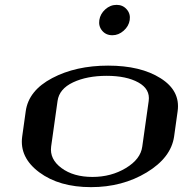

<svg xmlns="http://www.w3.org/2000/svg" viewBox="-20 -770 790 790"><path d="M565.4 -167 591.8 -354.5Q598.6 -403.3 549.3 -430.7Q500 -458 418.9 -458Q337.9 -458 280.8 -431.2Q223.6 -404.3 216.8 -354.5L190.4 -167Q183.6 -115.2 232.9 -78.6Q282.2 -42 360.4 -42Q437.5 -42 498 -78.6Q558.6 -115.2 565.4 -167ZM696.3 -208Q683.6 -121.1 583.5 -60.5Q483.4 0 354.5 0Q223.6 0 141.6 -61Q59.6 -122.1 71.3 -208L85.9 -312.5Q97.7 -397.5 194.8 -448.7Q292 -500 424.8 -500Q558.6 -500 640.6 -448.2Q722.7 -396.5 710.9 -312.5ZM460 -750Q485.4 -750 501.5 -731.4Q517.6 -712.9 513.7 -687.5Q509.8 -662.1 488.8 -643.6Q467.8 -625 442.4 -625Q416 -625 400.4 -643.6Q384.8 -662.1 388.7 -687.5Q392.6 -712.9 413.1 -731.4Q433.6 -750 460 -750Z"/></svg>

Font: okolaks
Style: BoldItalic
Weight: 600
Width: 8
Italic angle: -8°
Version: Version 000.6.0